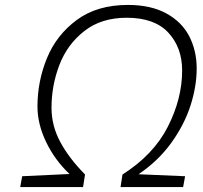

<svg xmlns="http://www.w3.org/2000/svg" viewBox="-20 -759 825 779"><path d="M70 -44 262 -53Q202 -110 167 -183Q132 -256 132 -327Q132 -429 170.5 -523Q209 -617 291.5 -678Q374 -739 499 -739Q592 -739 655 -704.5Q718 -670 748 -611.5Q778 -553 778 -481Q778 -409 753 -331Q728 -253 675 -179.5Q622 -106 542 -52L731 -44L723 0H469L477 -51Q603 -131 661 -245Q719 -359 719 -473Q719 -566 663 -626.5Q607 -687 494 -687Q391 -687 322 -633Q253 -579 221 -495.5Q189 -412 189 -322Q189 -249 224.5 -183Q260 -117 325 -51L317 0H62Z"/></svg>

Font: Exo Light
Style: Italic
Weight: 300
Italic angle: -9°
Designer: Natanael Gama
Foundry: Natanael Gama
Version: Version 1.500; ttfautohint (v1.6)